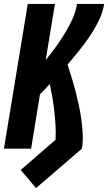

<svg xmlns="http://www.w3.org/2000/svg" viewBox="-20 -755 549 975"><path d="M163 200 85 108 262 -45Q264 -81 262 -117Q260 -153 256 -188.5Q252 -224 246 -259Q240 -294 233 -329Q221 -315 208.5 -302Q196 -289 183 -276L138 0H0L121 -735H259L212 -450Q239 -483 263.5 -517Q288 -551 309.5 -586Q331 -621 348 -658.5Q365 -696 371 -735H509Q502 -692 482 -651Q462 -610 436.5 -572Q411 -534 382 -498Q353 -462 323 -427Q334 -393 344.5 -359Q355 -325 364 -290Q373 -255 380.5 -220Q388 -185 393 -148.5Q398 -112 400 -75Q402 -38 396 0Z"/></svg>

Font: Iosevka Curly Heavy
Style: Italic
Weight: 900
Italic angle: -9°
Monospace: yes
Designer: Belleve Invis
Foundry: Belleve Invis
Version: Version 22.1.2; ttfautohint (v1.8.4)